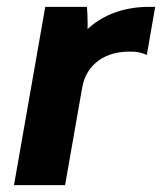

<svg xmlns="http://www.w3.org/2000/svg" viewBox="-20 -540 473 560"><path d="M112 -520H233.6Q235.4 -498.6 235.6 -472.4Q235.8 -446.2 234 -427L218.8 -438.4Q255.6 -479.4 305.3 -499.7Q355 -520 415 -520H432.6L408.2 -379.6Q389.2 -388.6 369.6 -389.2Q307.6 -392.2 268 -363.7Q228.4 -335.2 219.6 -283.8L169.8 0H20.8Z"/></svg>

Font: Fixel Italic Variable Display Thin
Style: Italic
Weight: 100
Italic angle: -10°
Designer: AlfaBravo + MacPaw
Foundry: Kyrylo Tkachov, Marchela Mozhyna, Serhii Makarenko, Maria Weinstein, Zakhar Kryvoshyya
Version: Version 1.210;Glyphs 3.2 (3217)